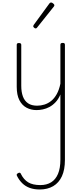

<svg xmlns="http://www.w3.org/2000/svg" viewBox="-20 -856 655 1526"><path d="M270 19Q227 19 191 0Q155 -19 134 -60Q113 -101 113 -166V-499Q113 -507 117 -510.5Q121 -514 130 -514Q140 -514 144.5 -510.5Q149 -507 149 -499V-174Q149 -125 162 -89.5Q175 -54 203 -35Q231 -16 275 -16Q305 -16 333.5 -25Q362 -34 387 -54Q412 -74 431 -108Q450 -142 460 -191V-500Q460 -508 464.5 -511.5Q469 -515 479 -515Q488 -515 492 -511.5Q496 -508 496 -500V415Q496 493 472 545Q448 597 403 623.5Q358 650 296 650Q251 650 216.5 637.5Q182 625 157 600.5Q132 576 115 542Q111 534 113.5 529Q116 524 124 520Q132 515 138 517Q144 519 146 526Q168 571 204 593Q240 615 301 615Q351 615 386.5 593Q422 571 441 526Q460 481 460 412V-105Q444 -67 421 -43Q398 -19 372.5 -5.5Q347 8 320.5 13.5Q294 19 270 19ZM263 -630Q258 -630 251 -636Q244 -642 244 -648Q244 -650 245.5 -652.5Q247 -655 248 -658L373 -829Q376 -833 379 -834.5Q382 -836 386 -836Q391 -836 397 -832.5Q403 -829 407.5 -824Q412 -819 412 -814Q412 -811 411 -809Q410 -807 408 -804L274 -636Q270 -630 263 -630Z"/></svg>

Font: Playwrite BR Thin
Style: Regular
Weight: 250
Version: Version 1.003